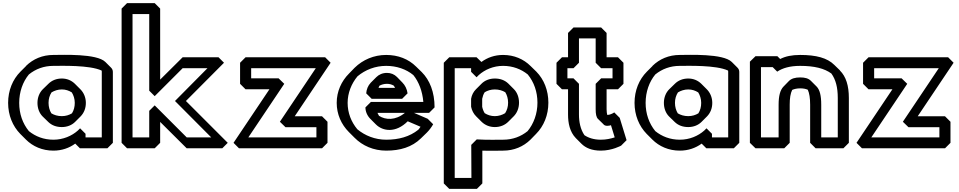

<svg xmlns="http://www.w3.org/2000/svg" viewBox="-20 -915 6142 1230"><path d="M220 -256C220 -221 232 -190 253 -169L289 -134L290 -133C312 -112 341 -101 376 -101C410 -101 440 -113 461 -134L496 -169L497 -170C518 -192 530 -221 530 -256C530 -291 516 -322 495 -343L460 -378L459 -379C437 -400 409 -412 376 -412C342 -412 312 -400 290 -378L254 -343C233 -322 220 -291 220 -256ZM291 -256C291 -282 298 -304 310 -323C328 -334 351 -342 376 -342C400 -342 421 -335 440 -323C451 -305 459 -282 459 -256C459 -231 453 -208 441 -189C423 -178 401 -171 376 -171C350 -171 327 -178 309 -189C298 -207 291 -230 291 -256ZM632 -454V-35H528V-58L493 -93L479 -79C440 -44 384 -20 322 -20C260 -20 207 -41 165 -75C125 -124 103 -186 103 -256C103 -326 126 -391 165 -438C208 -473 261 -493 322 -493C376 -493 554 -499 631 -463C632 -460 632 -457 632 -454ZM703 -454C703 -465 699 -474 691 -482L690 -483L655 -518C600 -573 382 -563 322 -563C252 -563 192 -537 147 -493V-492L111 -456C61 -406 32 -335 32 -256C32 -177 61 -107 110 -57L111 -56L146 -21C190 23 251 50 322 50C376 50 424 33 462 5L492 35H668L703 0Z M1309 -478 1101 -268 1333 -35H1176L971 -240L936 -205V-35H829V-825H936V-334L971 -299L1150 -478ZM1415 -513 1380 -548H1150L1006 -405V-860L971 -895H794L759 -860V0L794 35H971L1006 0V-134L1176 35H1404L1439 0L1404 -35L1171 -268Z M2003 -478 1773 -135 1809 -100H2007V-35H1571L1801 -378L1765 -413H1589V-478ZM2098 -513 2063 -548H1553L1518 -513V-378L1553 -343H1706L1476 0L1511 35H2043L2078 0V-135L2043 -170H1868Z M2361 -282H2556L2591 -317C2587 -345 2575 -369 2558 -386L2523 -422C2506 -439 2484 -448 2459 -448C2430 -448 2407 -437 2391 -421L2356 -386L2355 -385C2337 -366 2328 -342 2326 -317ZM2405 -352C2406 -355 2408 -361 2411 -366C2424 -373 2440 -378 2459 -378C2475 -378 2490 -374 2503 -366C2505 -363 2509 -356 2511 -352ZM2632 -192H2729L2764 -227C2764 -325 2733 -402 2682 -453L2646 -488C2597 -537 2530 -563 2454 -563C2375 -563 2304 -532 2252 -481L2251 -480L2216 -444C2167 -395 2137 -329 2137 -256C2137 -184 2166 -118 2215 -69L2251 -33C2302 19 2374 50 2454 50C2543 50 2619 28 2677 -29L2678 -30L2714 -65C2729 -80 2743 -98 2755 -119L2720 -154ZM2574 -192C2513 -142 2450 -146 2408 -173C2405 -178 2401 -185 2398 -192ZM2592 -138 2674 -103C2669 -95 2664 -89 2660 -84C2604 -39 2534 -20 2454 -20C2383 -20 2318 -46 2269 -87C2230 -134 2207 -192 2207 -256C2207 -320 2232 -380 2270 -426C2320 -468 2384 -493 2454 -493C2521 -493 2582 -472 2628 -434C2663 -391 2686 -331 2692 -262H2356L2321 -227C2321 -200 2333 -173 2353 -153L2388 -118C2432 -74 2515 -61 2592 -138Z M3305 -257C3305 -292 3293 -323 3272 -344L3237 -379L3236 -380C3214 -401 3185 -412 3150 -412C3116 -412 3086 -400 3065 -379L3029 -343C3013 -327 3002 -306 2998 -282V-231C3003 -207 3014 -186 3030 -170L3065 -135L3066 -134C3088 -113 3117 -101 3150 -101C3184 -101 3214 -113 3236 -135L3271 -170C3292 -191 3305 -222 3305 -257ZM3235 -257C3235 -231 3228 -209 3216 -190C3198 -179 3175 -171 3150 -171C3126 -171 3104 -178 3085 -190C3078 -201 3072 -216 3069 -231V-282C3072 -297 3077 -312 3085 -324C3103 -335 3125 -342 3150 -342C3176 -342 3199 -335 3217 -324C3228 -306 3235 -283 3235 -257ZM2893 -478H2998V-455L3033 -420L3047 -434C3086 -469 3141 -493 3203 -493C3265 -493 3319 -472 3361 -438C3401 -389 3423 -327 3423 -257C3423 -187 3399 -122 3360 -75C3317 -40 3264 -20 3203 -20C3173 -20 3103 -18 3034 -22L2999 13L3000 225H2893ZM2858 -548 2823 -513V260L2858 295H3035L3070 260V50C3126 52 3178 50 3203 50C3273 50 3333 24 3378 -20L3379 -21L3414 -57C3464 -107 3493 -178 3493 -257C3493 -336 3465 -406 3416 -456L3415 -457L3379 -492C3335 -536 3274 -563 3203 -563C3149 -563 3102 -546 3064 -518L3033 -548Z M3689 -513V-669H3796V-513L3831 -478H3904V-413H3831L3796 -378V-215C3796 -184 3800 -164 3811 -153L3847 -118V-117C3854 -111 3861 -109 3871 -109C3879 -109 3889 -111 3894 -113L3918 -35C3893 -27 3864 -20 3829 -20C3784 -20 3749 -32 3724 -49C3698 -87 3689 -135 3689 -181V-378L3654 -413H3615V-478H3654ZM3619 -548H3580L3545 -513V-378L3580 -343H3619V-181C3619 -127 3630 -70 3669 -30L3670 -29L3705 6C3732 33 3772 50 3829 50C3902 50 3959 18 3959 18L3994 -17L3950 -160L3915 -195C3915 -195 3894 -179 3871 -179H3870C3868 -187 3866 -201 3866 -215V-343H3939L3974 -378V-513L3939 -548H3866V-704L3831 -739H3654L3619 -704Z M4233 -256C4233 -221 4245 -190 4266 -169L4302 -134L4303 -133C4325 -112 4354 -101 4389 -101C4423 -101 4453 -113 4474 -134L4509 -169L4510 -170C4531 -192 4543 -221 4543 -256C4543 -291 4529 -322 4508 -343L4473 -378L4472 -379C4450 -400 4422 -412 4389 -412C4355 -412 4325 -400 4303 -378L4267 -343C4246 -322 4233 -291 4233 -256ZM4304 -256C4304 -282 4311 -304 4323 -323C4341 -334 4364 -342 4389 -342C4413 -342 4434 -335 4453 -323C4464 -305 4472 -282 4472 -256C4472 -231 4466 -208 4454 -189C4436 -178 4414 -171 4389 -171C4363 -171 4340 -178 4322 -189C4311 -207 4304 -230 4304 -256ZM4645 -454V-35H4541V-58L4506 -93L4492 -79C4453 -44 4397 -20 4335 -20C4273 -20 4220 -41 4178 -75C4138 -124 4116 -186 4116 -256C4116 -326 4139 -391 4178 -438C4221 -473 4274 -493 4335 -493C4389 -493 4567 -499 4644 -463C4645 -460 4645 -457 4645 -454ZM4716 -454C4716 -465 4712 -474 4704 -482L4703 -483L4668 -518C4613 -573 4395 -563 4335 -563C4265 -563 4205 -537 4160 -493V-492L4124 -456C4074 -406 4045 -335 4045 -256C4045 -177 4074 -107 4123 -57L4124 -56L4159 -21C4203 23 4264 50 4335 50C4389 50 4437 33 4475 5L4505 35H4681L4716 0Z M4968 -35H4855V-485H4930L4959 -456C4993 -479 5041 -493 5106 -493C5196 -493 5261 -477 5306 -444C5334 -405 5347 -355 5347 -287V-35H5241V-244C5241 -302 5232 -340 5211 -361L5176 -396L5175 -397C5159 -413 5137 -419 5106 -419C5074 -419 5050 -412 5034 -396L4999 -360C4978 -338 4968 -301 4968 -244ZM5004 35 5039 0V-244C5039 -286 5044 -317 5055 -339C5068 -345 5086 -349 5106 -349C5126 -349 5142 -346 5155 -340C5165 -318 5170 -286 5170 -244V0L5205 35H5383L5418 0V-287C5418 -366 5400 -424 5361 -463V-464L5325 -499C5280 -544 5209 -563 5106 -563C5052 -563 5011 -554 4978 -537L4960 -555H4820L4784 -520V0L4820 35Z M5994 -478 5764 -135 5800 -100H5998V-35H5562L5792 -378L5756 -413H5580V-478ZM6089 -513 6054 -548H5544L5509 -513V-378L5544 -343H5697L5467 0L5502 35H6034L6069 0V-135L6034 -170H5859Z"/></svg>

Font: Hussar Press
Style: Bold
Weight: 700
Foundry: Cannot Into Space Fonts
Version: Version 1.43